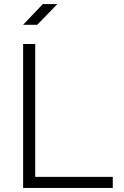

<svg xmlns="http://www.w3.org/2000/svg" viewBox="-20 -918 606 938"><path d="M531 0H93V-703H152V-54H531ZM260 -898 162 -797H93L189 -898Z"/></svg>

Font: Metropolitano Light
Style: Regular
Weight: 300
Designer: Fonts by Alex Slobzheninov & Chris M. Simpson / Changes by Cristiano Sobral
Foundry: Fonts by Alex Slobzheninov & Chris M. Simpson / Changes by Cristiano Sobral
Version: Version 1.00;August 30, 2020;FontCreator 13.0.0.2681 64-bit